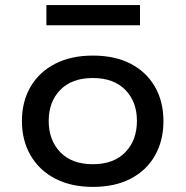

<svg xmlns="http://www.w3.org/2000/svg" viewBox="-20 -724 728 753"><path d="M344 9Q259 9 196.5 -23.5Q134 -56 100 -114.5Q66 -173 66 -249Q66 -326 100 -384Q134 -442 196.5 -474Q259 -506 344 -506Q431 -506 492.5 -474Q554 -442 587.5 -384Q621 -326 621 -249Q621 -173 588 -114.5Q555 -56 493 -23.5Q431 9 344 9ZM344 -80Q426 -80 471.5 -127Q517 -174 517 -250Q517 -325 471.5 -371.5Q426 -418 344 -418Q262 -418 216.5 -371.5Q171 -325 171 -250Q171 -174 216.5 -127Q262 -80 344 -80ZM162 -625V-704H529V-625Z"/></svg>

Font: Nunito Sans 7pt SemiExpanded Medium
Style: Regular
Weight: 500
Width: 6
Designer: Vernon Adams
Foundry: Vernon Adams
Version: Version 3.101;gftools[0.9.27]